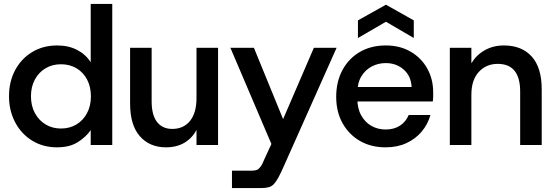

<svg xmlns="http://www.w3.org/2000/svg" viewBox="-20 -740 2835 980"><path d="M271 12Q200 12 144.5 -22Q89 -56 57.5 -115.5Q26 -175 26 -249Q26 -324 57.5 -382.5Q89 -441 144.5 -474.5Q200 -508 272 -508Q330 -508 374 -485Q418 -462 443 -422V-720H553V0H443V-76Q420 -42 378 -15Q336 12 271 12ZM291 -84Q336 -84 370.5 -105Q405 -126 424.5 -163Q444 -200 444 -248Q444 -297 424.5 -334Q405 -371 370.5 -391.5Q336 -412 291 -412Q247 -412 212.5 -391.5Q178 -371 158 -334Q138 -297 138 -249Q138 -200 158 -163Q178 -126 212.5 -105Q247 -84 291 -84Z M827 12Q744 12 694 -44.5Q644 -101 644 -212V-496H754V-223Q754 -153 781.5 -117.5Q809 -82 859 -82Q917 -82 950 -123Q983 -164 983 -240V-496H1093V0H983V-77Q961 -35 921.5 -11.5Q882 12 827 12Z M1164 220V131H1267Q1282 131 1291.5 127Q1301 123 1310.5 110Q1320 97 1331 69L1381 -39L1373 13L1156 -496H1276L1425 -132L1582 -496H1698L1431 103Q1414 142 1401.5 165Q1389 188 1377.5 200Q1366 212 1350 216Q1334 220 1310 220Z M1948 12Q1874 12 1817.5 -20.5Q1761 -53 1728.5 -111Q1696 -169 1696 -246Q1696 -323 1728 -382.5Q1760 -442 1817 -475Q1874 -508 1949 -508Q2022 -508 2076.5 -476Q2131 -444 2161 -390Q2191 -336 2191 -269Q2191 -259 2191 -247.5Q2191 -236 2189 -222H1777V-296H2081Q2078 -352 2040.5 -385Q2003 -418 1949 -418Q1910 -418 1877 -400.5Q1844 -383 1824 -349.5Q1804 -316 1804 -264V-236Q1804 -186 1824 -150.5Q1844 -115 1876.5 -97Q1909 -79 1948 -79Q1992 -79 2022 -99Q2052 -119 2066 -153H2177Q2164 -106 2132.5 -68.5Q2101 -31 2054.5 -9.5Q2008 12 1948 12ZM1807 -546V-636L1950 -716L2092 -636V-546L1950 -629Z M2276 0V-496H2386V-417Q2411 -459 2454 -483.5Q2497 -508 2552 -508Q2643 -508 2694 -451.5Q2745 -395 2745 -284V0H2635V-273Q2635 -343 2606.5 -378.5Q2578 -414 2520 -414Q2462 -414 2424 -373Q2386 -332 2386 -256V0Z"/></svg>

Font: Host Grotesk Light Medium
Style: Regular
Weight: 500
Version: Version 1.003